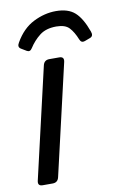

<svg xmlns="http://www.w3.org/2000/svg" viewBox="-82 -753 508 800"><g transform="rotate(-10 172.0 -352.5)"><path d="M341.8 -595.7Q349.1 -575.7 333 -569.8L309.5 -561Q294.4 -555.7 288 -571.8Q274.9 -604.5 257.8 -623Q240.7 -641.6 203.1 -641.6Q159.1 -641.6 132.5 -620.8Q105.9 -600.1 86.9 -570.3Q77.6 -555.2 64.4 -563L42.4 -576.2Q27.3 -585 38.5 -603Q69.8 -657.7 116.9 -681.4Q164 -705.1 212.4 -705.1Q264.1 -705.1 292.4 -679.7Q320.8 -654.3 341.8 -595.7ZM32.7 0Q10.7 0 15.6 -22L124 -490.7Q128.9 -512.7 150.9 -512.7H192.9Q214.8 -512.7 210 -490.7L101.6 -22Q96.7 0 74.7 0Z"/></g></svg>

Font: Istok
Style: Italic
Weight: 500
Italic angle: -13°
Designer: Andrey V. Panov
Foundry: Andrey V. Panov
Version: Version 1.0.3